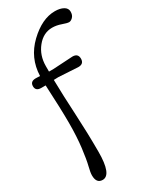

<svg xmlns="http://www.w3.org/2000/svg" viewBox="-258 -817 954 1174"><g transform="rotate(-30 219.0 -230.0)"><path d="M80 -385H49Q10 -385 10 -419Q10 -453 49 -453Q69 -453 79 -452Q83 -577 173.5 -663.5Q264 -750 355 -750Q391 -750 414.5 -737Q438 -724 438 -699.5Q438 -675 424.5 -661.5Q411 -648 398 -648Q385 -648 353 -659.5Q321 -671 290 -671Q228 -671 184 -616.5Q140 -562 140 -486V-448H172L310 -456Q349 -456 349 -419Q349 -382 310 -382L172 -390Q150 -390 140 -389Q142 -279 149.5 -142Q157 -5 157 128Q157 290 94 290Q50 290 50 233Q50 213 60 173.5Q70 134 79.5 58Q89 -18 89 -116Q89 -214 80 -385Z"/></g></svg>

Font: Macondo Swash Caps
Style: Regular
Weight: 400
Designer: John Vargas Beltran
Foundry: John Vargas Beltran
Version: Version 2.001